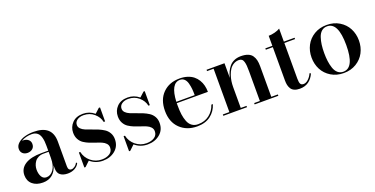

<svg xmlns="http://www.w3.org/2000/svg" viewBox="-24 -1191 3517 1802"><g transform="rotate(-20 1735.0 -290.0)"><path d="M264 -255H332V-304.5Q332 -329 330.2 -348Q328.5 -367 322.8 -387.8Q317 -408.5 307.2 -422Q297.5 -435.5 280.5 -444.5Q263.5 -453.5 240.5 -453.5Q176 -453.5 132 -425Q140 -426 144.5 -426Q173 -426 193.5 -409.8Q214 -393.5 214 -365.5Q214 -334.5 193.5 -317.8Q173 -301 144.5 -301Q115 -301 96.2 -317.8Q77.5 -334.5 77.5 -363.5Q77.5 -396 105 -420.5Q132.5 -445 173.5 -456.5Q214.5 -468 261.5 -468Q446 -468 446 -304.5V-56Q446 -15.5 478.5 -15.5Q493.5 -15.5 511.2 -28Q529 -40.5 539.5 -61.5L547 -51Q533 -23 502.8 -6.5Q472.5 10 433 10Q387 10 359.5 -10.8Q332 -31.5 332 -77.5V-109Q317.5 -52.5 280 -21.2Q242.5 10 185 10Q120 10 81.2 -23.2Q42.5 -56.5 42.5 -113.5Q42.5 -180.5 100.2 -217.8Q158 -255 264 -255ZM233 -25.5Q274 -25.5 303 -65.8Q332 -106 332 -182V-243.5H280Q251 -243.5 228.5 -232.2Q206 -221 193.2 -203Q180.5 -185 174.2 -164.8Q168 -144.5 168 -124Q168 -83 184 -54.2Q200 -25.5 233 -25.5Z M608.5 10H596.5V-140.5H610Q623.5 -80.5 670.2 -42.5Q717 -4.5 778 -4.5Q825.5 -4.5 856.8 -25Q888 -45.5 888 -84.5Q888 -108 872.5 -125Q857 -142 832.5 -152.5Q808 -163 778.2 -172.2Q748.5 -181.5 718.8 -193.5Q689 -205.5 664.5 -221.8Q640 -238 624.5 -266.2Q609 -294.5 609 -332Q609 -389 647.8 -429Q686.5 -469 754.5 -469Q819 -469 869 -427.5L915.5 -470H927.5V-330H913.5Q903.5 -380 860.5 -417.2Q817.5 -454.5 755.5 -454.5Q717 -454.5 691.8 -436.5Q666.5 -418.5 666.5 -388.5Q666.5 -367 682.5 -350.8Q698.5 -334.5 724.2 -323.8Q750 -313 780.8 -302.8Q811.5 -292.5 842.5 -279.8Q873.5 -267 899.2 -250.2Q925 -233.5 941 -206Q957 -178.5 957 -142.5Q957 -72.5 907 -31.2Q857 10 784.5 10Q710.5 10 657.5 -36.5Z M1055 10H1043V-140.5H1056.5Q1070 -80.5 1116.8 -42.5Q1163.5 -4.5 1224.5 -4.5Q1272 -4.5 1303.2 -25Q1334.5 -45.5 1334.5 -84.5Q1334.5 -108 1319 -125Q1303.5 -142 1279 -152.5Q1254.5 -163 1224.8 -172.2Q1195 -181.5 1165.2 -193.5Q1135.5 -205.5 1111 -221.8Q1086.5 -238 1071 -266.2Q1055.5 -294.5 1055.5 -332Q1055.5 -389 1094.2 -429Q1133 -469 1201 -469Q1265.5 -469 1315.5 -427.5L1362 -470H1374V-330H1360Q1350 -380 1307 -417.2Q1264 -454.5 1202 -454.5Q1163.5 -454.5 1138.2 -436.5Q1113 -418.5 1113 -388.5Q1113 -367 1129 -350.8Q1145 -334.5 1170.8 -323.8Q1196.5 -313 1227.2 -302.8Q1258 -292.5 1289 -279.8Q1320 -267 1345.8 -250.2Q1371.5 -233.5 1387.5 -206Q1403.5 -178.5 1403.5 -142.5Q1403.5 -72.5 1353.5 -31.2Q1303.5 10 1231 10Q1157 10 1104 -36.5Z M1933.5 -137Q1913 -70 1860.2 -30Q1807.5 10 1725 10Q1621.5 10 1555.2 -54.2Q1489 -118.5 1489 -230Q1489 -342 1553.2 -406Q1617.5 -470 1720.5 -470Q1763.5 -470 1798.5 -458.8Q1833.5 -447.5 1857.5 -428Q1881.5 -408.5 1897.8 -381.8Q1914 -355 1921.5 -324.8Q1929 -294.5 1929 -261H1618V-235Q1618 -185.5 1623.2 -147.2Q1628.5 -109 1641.5 -75.8Q1654.5 -42.5 1679.5 -24.5Q1704.5 -6.5 1740 -6.5Q1806 -6.5 1852.5 -42.2Q1899 -78 1918.5 -137ZM1720.5 -456.5Q1627.5 -456.5 1618.5 -274.5H1802Q1802 -309.5 1799.5 -336.2Q1797 -363 1789.2 -393Q1781.5 -423 1764 -439.8Q1746.5 -456.5 1720.5 -456.5Z M1988 -13.5H2053.5V-446.5H1988V-460H2167V-313.5Q2174 -345 2186 -371.2Q2198 -397.5 2217.2 -420.8Q2236.5 -444 2266 -457Q2295.5 -470 2332.5 -470Q2374 -470 2402.2 -459Q2430.5 -448 2445.2 -426.8Q2460 -405.5 2466 -379.8Q2472 -354 2472 -319V-13.5H2537.5V0H2301V-13.5H2358V-308Q2358 -343 2356.2 -365Q2354.5 -387 2349 -406Q2343.5 -425 2332.2 -433.5Q2321 -442 2303.5 -442Q2274 -442 2250.2 -427.8Q2226.5 -413.5 2211.2 -390.8Q2196 -368 2185.8 -338.8Q2175.5 -309.5 2171.2 -280.5Q2167 -251.5 2167 -223.5V-13.5H2224.5V0H1988Z M2897 -93Q2877 -46 2840.5 -19.5Q2804 7 2751.5 7Q2719.5 7 2697.5 -2.8Q2675.5 -12.5 2664.5 -30.5Q2653.5 -48.5 2649.2 -68.2Q2645 -88 2645 -113.5V-446.5H2575V-460H2645V-560Q2674 -560 2706.8 -568.5Q2739.5 -577 2760 -590V-460H2867V-446.5H2760V-88.5Q2760 -51.5 2768.8 -37Q2777.5 -22.5 2798.5 -22.5Q2822.5 -22.5 2846.2 -44Q2870 -65.5 2885 -99Z M2981.2 -110.2Q2953 -164.5 2953 -230Q2953 -295.5 2981.2 -349.8Q3009.5 -404 3064 -437Q3118.5 -470 3189.5 -470Q3260.5 -470 3315 -437Q3369.5 -404 3397.8 -349.8Q3426 -295.5 3426 -230Q3426 -164.5 3397.8 -110.2Q3369.5 -56 3315 -23Q3260.5 10 3189.5 10Q3118.5 10 3064 -23Q3009.5 -56 2981.2 -110.2ZM3189.5 -3.5Q3299.5 -3.5 3299.5 -230Q3299.5 -456.5 3189.5 -456.5Q3157 -456.5 3134.2 -436.8Q3111.5 -417 3100 -382.5Q3088.5 -348 3083.8 -311.2Q3079 -274.5 3079 -230Q3079 -185.5 3083.8 -148.8Q3088.5 -112 3100 -77.5Q3111.5 -43 3134.2 -23.2Q3157 -3.5 3189.5 -3.5Z"/></g></svg>

Font: Bodoni* 16pt Medium
Style: Regular
Weight: 500
Version: Version 2.3